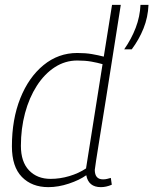

<svg xmlns="http://www.w3.org/2000/svg" viewBox="-20 -760 631 790"><path d="M395 10Q344 10 335 -39Q307 -19 263.5 -4.5Q220 10 179 10Q111 10 70 -32Q29 -74 29 -158Q29 -269 63.5 -355.5Q98 -442 159 -492Q220 -542 298 -542Q332 -542 358 -537.5Q384 -533 407 -527L441 -740H477Q460 -633 444.5 -534Q429 -435 415.5 -350Q402 -265 391.5 -201Q381 -137 375.5 -100Q370 -63 370 -61Q370 -22 404 -22Q413 -22 421 -24Q429 -26 436 -28L440 0Q417 10 395 10ZM188 -24Q227 -24 265.5 -35.5Q304 -47 334 -67L402 -496Q381 -502 356 -506.5Q331 -511 298 -511Q248 -511 205.5 -483.5Q163 -456 131.5 -407Q100 -358 83 -294.5Q66 -231 66 -160Q66 -94 99.5 -59Q133 -24 188 -24ZM491 -557Q521 -600 538.5 -646Q556 -692 558 -740H591Q589 -689 570.5 -643Q552 -597 522 -557Z"/></svg>

Font: Georama ExtraLight
Style: Italic
Weight: 200
Italic angle: -9°
Designer: Jean-Baptiste Levee
Foundry: Production Type
Version: Version 1.000